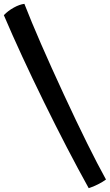

<svg xmlns="http://www.w3.org/2000/svg" viewBox="-43 -775 572 1000"><path d="M84 -755Q59 -752 29 -735.5Q-1 -719 -23 -696Q64 -492 186 -243.5Q308 5 419 205Q442 198 467.5 185Q493 172 509 160Q423 5 289 -284Q155 -573 84 -755Z"/></svg>

Font: Atma SemiBold
Style: Regular
Weight: 600
Designer: Gregori Vincens, Jeremie Hornus, Riccardo Olocco, Yoann Minet.
Foundry: black foundry
Version: Version 1.102;PS 1.100;hotconv 1.0.86;makeotf.lib2.5.63406